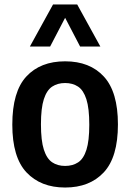

<svg xmlns="http://www.w3.org/2000/svg" viewBox="-20 -828 582 858"><path d="M271 10Q162 10 98.5 -57.5Q35 -125 35 -271Q35 -418.5 97.8 -486.2Q160.5 -554 271 -554Q381.5 -554 444.2 -485.8Q507 -417.5 507 -272Q507 -125.5 443.8 -57.8Q380.5 10 271 10ZM271 -86.5Q305 -86.5 329.2 -102.5Q353.5 -118.5 366.2 -158.5Q379 -198.5 379 -270.5Q379 -344 366 -384.5Q353 -425 328.8 -441Q304.5 -457 271 -457Q237.5 -457 213.2 -441Q189 -425 176 -385Q163 -345 163 -272.5Q163 -199.5 176 -159.2Q189 -119 213 -102.8Q237 -86.5 271 -86.5ZM113.5 -620 217 -808H325L428.5 -620H338L271 -748.5L204 -620Z"/></svg>

Font: Encode Sans SemiCondensed SemiCondensed SemiBold
Style: Regular
Weight: 600
Width: 4
Designer: Multiple Designers
Foundry: Impallari Type
Version: Version 3.000; ttfautohint (v1.8.3) -l 8 -r 50 -G 200 -x 14 